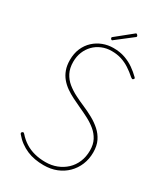

<svg xmlns="http://www.w3.org/2000/svg" viewBox="-383 -1839 1774 2024"><g transform="rotate(30 504.5 -827.0)"><path d="M497 19Q442 19 390.5 10Q339 1 292.5 -19Q246 -39 204.5 -69.5Q163 -100 129 -141Q121 -150 121 -156.5Q121 -163 128 -169Q135 -175 141 -175Q147 -175 157 -164Q199 -116 250.5 -83.5Q302 -51 364 -35Q426 -19 497 -19Q571 -19 634 -43.5Q697 -68 744.5 -112.5Q792 -157 818.5 -219.5Q845 -282 845 -359Q845 -433 817 -485.5Q789 -538 742.5 -576.5Q696 -615 638.5 -645Q581 -675 523 -701Q471 -725 421 -750Q371 -775 328.5 -805Q286 -835 253.5 -874Q221 -913 202.5 -964Q184 -1015 184 -1082Q184 -1161 211 -1223.5Q238 -1286 285.5 -1330Q333 -1374 393.5 -1397Q454 -1420 520 -1420Q600 -1420 663 -1397.5Q726 -1375 775.5 -1340Q825 -1305 864 -1266Q872 -1259 872.5 -1253.5Q873 -1248 866 -1241Q858 -1233 852 -1235Q846 -1237 835 -1245Q788 -1287 740 -1318Q692 -1349 639 -1366Q586 -1383 520 -1383Q456 -1383 401.5 -1360Q347 -1337 307.5 -1296.5Q268 -1256 246 -1201.5Q224 -1147 224 -1082Q224 -1005 252.5 -949.5Q281 -894 329 -855Q377 -816 435 -786.5Q493 -757 552 -732Q615 -705 674 -672.5Q733 -640 781 -597Q829 -554 857 -496.5Q885 -439 885 -359Q885 -278 856.5 -209Q828 -140 776 -88.5Q724 -37 653.5 -9Q583 19 497 19ZM463 -1482Q457 -1482 451 -1488.5Q445 -1495 445 -1501Q445 -1503 445 -1505.5Q445 -1508 448 -1511L639 -1665Q643 -1668 645.5 -1670.5Q648 -1673 652 -1673Q657 -1673 661.5 -1669Q666 -1665 669.5 -1660Q673 -1655 673 -1650Q673 -1647 672.5 -1645Q672 -1643 669 -1640L474 -1489Q470 -1486 468 -1484Q466 -1482 463 -1482Z"/></g></svg>

Font: Playwrite BE WAL Thin
Style: Regular
Weight: 250
Version: Version 1.002